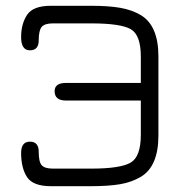

<svg xmlns="http://www.w3.org/2000/svg" viewBox="-20 -641 635 661"><path d="M155.3 -621.1H293Q353.5 -621.1 392.6 -614.3Q433.6 -607.4 464.8 -588.9Q525.4 -552.7 525.4 -446.3V-174.8Q525.4 -68.4 464.8 -32.2Q433.6 -13.7 393.6 -6.8Q353.5 0 293 0H155.3Q93.8 0 73.2 -31.2Q52.7 -62.5 52.7 -114.3Q52.7 -153.3 83 -153.3Q113.3 -153.3 113.3 -118.7Q113.3 -84 123.5 -72.3Q133.8 -60.5 162.1 -60.5H293Q394.5 -60.5 429.7 -81.1Q464.8 -101.6 464.8 -176.8V-294.9H207Q168 -294.9 168 -327.1Q168 -355.5 207 -355.5H464.8V-446.3Q464.8 -520.5 430.2 -540.5Q395.5 -560.5 293 -560.5H162.1Q133.8 -560.5 123.5 -548.3Q113.3 -536.1 113.3 -502Q113.3 -467.8 83 -467.8Q52.7 -467.8 52.7 -513.2Q52.7 -558.6 73.2 -589.8Q93.8 -621.1 155.3 -621.1Z"/></svg>

Font: Jura
Style: Medium
Weight: 500
Version: Version 2.6.1